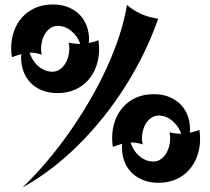

<svg xmlns="http://www.w3.org/2000/svg" viewBox="-20 -770 938 856"><path d="M418.9 -590.8Q421.9 -570.3 421.9 -550.8Q421.9 -510.3 409.2 -474.6Q396.5 -439 372.8 -412.4Q349.1 -385.7 314.7 -370.4Q280.3 -355 236.8 -355Q195.8 -355 165 -368.2Q134.3 -381.3 114.3 -403.1Q94.2 -424.8 84.2 -452.9Q74.2 -481 74.2 -511.2Q74.2 -515.6 74.2 -520Q74.2 -524.4 75.2 -528.8Q64.5 -525.9 54 -522.5Q43.5 -519 33.2 -515.1Q31.2 -525.4 30.5 -534.9Q29.8 -544.4 29.8 -555.2Q29.8 -595.2 42.2 -630.6Q54.7 -666 78.6 -692.6Q102.5 -719.2 136.7 -734.6Q170.9 -750 214.8 -750Q256.3 -750 286.9 -736.8Q317.4 -723.6 337.4 -702.1Q357.4 -680.7 367.2 -652.6Q377 -624.5 377 -595.2Q377 -590.3 376.5 -586.2Q376 -582 376 -578.1Q386.7 -580.6 397.5 -583.5Q408.2 -586.4 418.9 -590.8ZM869.1 -190.9Q872.1 -169.4 872.1 -150.9Q872.1 -110.4 859.4 -74.7Q846.7 -39.1 823 -12.5Q799.3 14.2 764.9 29.5Q730.5 44.9 687 44.9Q646 44.9 615.2 31.7Q584.5 18.6 564.2 -2.9Q543.9 -24.4 533.9 -52.5Q523.9 -80.6 523.9 -110.8Q523.9 -115.7 523.9 -120.1Q523.9 -124.5 524.9 -128.9Q514.6 -126 504.2 -122.6Q493.7 -119.1 482.9 -115.2Q481.4 -125.5 480.7 -135Q480 -144.5 480 -154.8Q480 -194.8 492.4 -230.5Q504.9 -266.1 528.6 -292.7Q552.2 -319.3 586.7 -334.7Q621.1 -350.1 665 -350.1Q706.1 -350.1 736.6 -336.9Q767.1 -323.7 787.4 -302Q807.6 -280.3 817.4 -252.4Q827.1 -224.6 827.1 -194.8Q827.1 -190.4 826.7 -186.3Q826.2 -182.1 826.2 -178.2Q836.4 -180.7 847.4 -183.6Q858.4 -186.5 869.1 -190.9ZM685.1 -686Q658.2 -608.9 621.3 -533.2Q584.5 -457.5 539.3 -386Q494.1 -314.5 441.4 -248.5Q388.7 -182.6 330.6 -124.8Q272.5 -66.9 209.2 -18.6Q146 29.8 80.1 65.9Q133.8 14.6 186.5 -47.4Q239.3 -109.4 287.6 -178Q335.9 -246.6 378.7 -319.6Q421.4 -392.6 455.1 -466.1Q488.8 -539.6 512.2 -611.1Q535.6 -682.6 545.9 -748Q566.9 -730.5 585.9 -719.7Q605 -709 622.3 -702.4Q639.6 -695.8 655.3 -692.4Q670.9 -689 685.1 -686ZM562 -134.8Q572.3 -105.5 587.2 -88.4Q602.1 -71.3 616.9 -62.7Q631.8 -54.2 644.5 -52Q657.2 -49.8 663.1 -49.8Q681.2 -49.8 695.1 -59.1Q709 -68.4 718.8 -83Q728.5 -97.7 733.6 -116Q738.8 -134.3 738.8 -152.8Q738.8 -166 735.8 -180.2Q748.5 -176.8 761.7 -175.3Q774.9 -173.8 787.1 -173.8H788.1Q776.9 -201.7 762.2 -217.8Q747.6 -233.9 733.2 -242.2Q718.8 -250.5 706.8 -252.7Q694.8 -254.9 689 -254.9Q670.9 -254.9 656.7 -246.1Q642.6 -237.3 632.8 -222.9Q623 -208.5 617.9 -190.4Q612.8 -172.4 612.8 -153.8Q612.8 -140.1 616.2 -126Q590.3 -134.8 566.9 -134.8ZM111.8 -535.2Q122.6 -505.4 137.5 -488.5Q152.3 -471.7 167 -463.1Q181.6 -454.6 194.3 -452.4Q207 -450.2 212.9 -450.2Q231 -450.2 245.1 -459.5Q259.3 -468.8 269 -483.4Q278.8 -498 283.9 -516.4Q289.1 -534.7 289.1 -553.2Q289.1 -565.9 286.1 -580.1Q311.5 -574.2 336.9 -574.2H337.9Q327.1 -602.1 312.5 -617.9Q297.9 -633.8 283.2 -642.1Q268.6 -650.4 256.6 -652.6Q244.6 -654.8 238.8 -654.8Q220.7 -654.8 206.8 -646Q192.9 -637.2 183.1 -622.8Q173.3 -608.4 168.2 -590.3Q163.1 -572.3 163.1 -554.2Q163.1 -546.4 163.8 -540Q164.6 -533.7 166 -525.9Q141.1 -535.2 117.2 -535.2Z"/></svg>

Font: Shojumaru
Style: Regular
Weight: 400
Version: Version 1.001